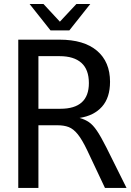

<svg xmlns="http://www.w3.org/2000/svg" viewBox="-20 -924 642 944"><path d="M125.5 -904.3H193.8L274.4 -817.4L355.5 -904.3H423.8L320.8 -774.4H228.5ZM69.8 -729H272.9Q392.6 -729 456.8 -674.6Q521 -620.1 521 -522Q521 -443.8 481.4 -399.4Q441.9 -355 371.1 -344.2Q397.5 -336.9 417.2 -323.5Q437 -310.1 456.5 -281.2Q476.1 -252.4 502.9 -199.2L602.1 0H496.1L409.2 -184.1Q383.8 -237.3 362.3 -263.9Q340.8 -290.5 317.6 -299.3Q294.4 -308.1 263.2 -308.1H168.9V0H69.8ZM276.9 -389.2Q417 -389.2 417 -515.6Q417 -582 380.1 -615Q343.3 -647.9 272.9 -647.9H168.9V-389.2Z"/></svg>

Font: Vazir Code Hack
Style: Code-Hack
Weight: 400
Foundry: DejaVu fonts team - Redesigned by Saber Rastikerdar
Version: Version 1.1.2